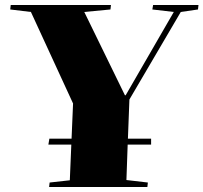

<svg xmlns="http://www.w3.org/2000/svg" viewBox="-20 -750 816 770"><path d="M23 -730H425L423 -712L318 -702L481 -368H484L677 -702L591 -712L594 -730H776L774 -712L705 -702L499 -351L493 -194H586V-170H492L487 -28L573 -18L571 0H177L179 -18L260 -27L266 -170H174L178 -194H267L273 -335L104 -702L21 -712Z"/></svg>

Font: Literata 72pt Black
Style: Italic
Weight: 900
Italic angle: -2°
Designer: Latin by Veronika Burian and Jose Scaglione. Greek by Irene Vlachou. Cyrillic by Vera Evstafieva
Foundry: TypeTogether
Version: Version 3.002